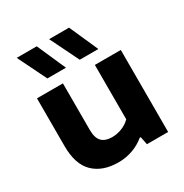

<svg xmlns="http://www.w3.org/2000/svg" viewBox="-185 -954 1064 1109"><g transform="rotate(-30 347.0 -399.5)"><path d="M64.5 -228V-547H237.5V-237Q237.5 -182.5 260.8 -159Q284 -135.5 329 -135.5Q362.5 -135.5 395 -148.2Q427.5 -161 450.5 -184.5V-547H623.5V0H482L471.5 -53H464.5Q428.5 -23 383.2 -7Q338 9 289 9Q184 9 124.2 -48.8Q64.5 -106.5 64.5 -228ZM174 -616.5 80 -808H213.5L298 -616.5ZM390 -616.5 296 -808H429L514 -616.5Z"/></g></svg>

Font: Encode Sans Expanded
Style: Bold
Weight: 700
Width: 7
Designer: Multiple Designers
Foundry: Impallari Type
Version: Version 2.000